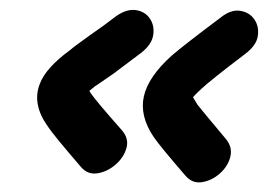

<svg xmlns="http://www.w3.org/2000/svg" viewBox="-20 -456 568 391"><path d="M357 -99Q371 -82 391 -85Q411 -88 427.5 -102.5Q444 -117 449 -136.5Q454 -156 440 -173Q393 -229 382 -243Q375 -255 373 -258Q378 -264 390 -275Q408 -292 479 -346Q502 -363 505 -382.5Q508 -402 498 -416.5Q488 -431 469 -434Q450 -437 429 -420Q353 -363 330 -343Q282 -300 273 -260Q264 -220 293 -177Q306 -158 357 -99ZM144 -117Q158 -100 178 -103Q198 -106 215 -120.5Q232 -135 237.5 -154.5Q243 -174 228 -191Q175 -251 165 -266L162 -271L173 -280Q178 -283 211 -306L267 -348Q289 -365 292 -384.5Q295 -404 285 -418.5Q275 -433 256 -435.5Q237 -438 215 -422Q192 -404 160 -382Q128 -359 124 -355Q73 -318 61 -285Q45 -244 77 -199Q88 -182 144 -117Z"/></svg>

Font: Balsamiq Sans
Style: Italic
Weight: 400
Italic angle: -12°
Designer: Michael Angeles
Foundry: Balsamiq SRL
Version: Version 1.020; ttfautohint (v1.8.4.7-5d5b);gftools[0.9.26]